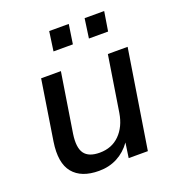

<svg xmlns="http://www.w3.org/2000/svg" viewBox="-130 -808 846 922"><g transform="rotate(-20 293.0 -347.5)"><path d="M220 9Q130 9 88 -42Q46 -93 62 -198L110 -504H211L163 -201Q153 -133 175 -102.5Q197 -72 253 -72Q315 -72 355 -112Q395 -152 406 -219L451 -504H552L472 0H374L385 -76Q356 -35 314 -13Q272 9 220 9ZM391 -605 405 -704H505L489 -605ZM210 -605 224 -704H324L309 -605Z"/></g></svg>

Font: Mulish SemiBold
Style: Italic
Weight: 600
Italic angle: -9°
Designer: Vernon Adams
Foundry: Vernon Adams
Version: Version 3.603; ttfautohint (v1.8.3)